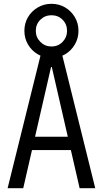

<svg xmlns="http://www.w3.org/2000/svg" viewBox="-20 -988 540 1008"><path d="M20 0 201 -730H299L480 0H398L252 -636H248L102 0ZM112 -200V-270H388V-200ZM250 -684Q211 -684 178.5 -703Q146 -722 127 -754.5Q108 -787 108 -826Q108 -866 127 -898Q146 -930 178.5 -949Q211 -968 250 -968Q290 -968 322 -949Q354 -930 373 -898Q392 -866 392 -826Q392 -787 373 -754.5Q354 -722 322 -703Q290 -684 250 -684ZM250 -744Q285 -744 308.5 -768Q332 -792 332 -826Q332 -861 308.5 -884.5Q285 -908 250 -908Q216 -908 192 -884.5Q168 -861 168 -826Q168 -792 192 -768Q216 -744 250 -744Z"/></svg>

Font: M PLUS Code Latin
Style: Regular
Weight: 400
Designer: Coji Morishita
Foundry: UNDERFOREST DESIGN
Version: Version 1.002; ttfautohint (v1.8.3)